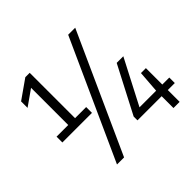

<svg xmlns="http://www.w3.org/2000/svg" viewBox="-203 -1037 1332 1332"><g transform="rotate(-45 463.0 -371.0)"><path d="M184.5 -319.5V-764.5L208.5 -746.5L69 -648.5V-712L208.5 -810H251.5V-319.5ZM70 -308V-365H360.5V-308ZM230 68 627 -808H696L299.5 68ZM547 -48V-85.5L727 -432H792L612 -85L603.5 -102H913V-48ZM784 68V-102L796 -263H844.5V68Z"/></g></svg>

Font: Encode Sans Condensed Thin
Style: Regular
Weight: 400
Version: Version 3.002